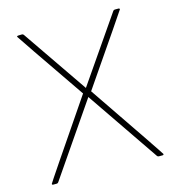

<svg xmlns="http://www.w3.org/2000/svg" viewBox="-109 -827 844 920"><g transform="rotate(-15 313.0 -367.0)"><path d="M584 0H566Q560 0 557 -5L313 -362L68 -5Q65 0 59 0H42Q36 0 36 -5Q36 -8 293 -385Q58 -727 58 -729Q58 -730 59.5 -732Q61 -734 83 -734Q89 -734 92 -729L313 -407L535 -729Q538 -734 544 -734H561Q568 -734 568 -729Q568 -727 333 -385Q590 -8 590 -5Q590 0 584 0Z"/></g></svg>

Font: YamahaIndonesia935. App Thin
Style: Regular
Weight: 100
Designer: Dalton Maag Ltd
Foundry: Dalton Maag Ltd
Version: Version 1.002